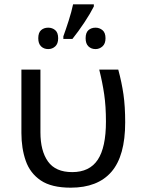

<svg xmlns="http://www.w3.org/2000/svg" viewBox="-20 -858 653 888"><path d="M307 10Q218 10 168.5 -23.5Q119 -57 99 -114.5Q79 -172 79 -243V-536H167V-246Q167 -160 202 -111Q237 -62 314 -62Q394 -62 432 -119Q470 -176 470 -296Q470 -366 462 -421Q454 -476 439 -536H527Q543 -477 551 -421.5Q559 -366 559 -292Q559 -137 495.5 -63.5Q432 10 307 10ZM414 -838V-828Q398 -796 370.5 -754.5Q343 -713 315 -678H273V-690Q284 -720 297.5 -762Q311 -804 318 -838ZM203 -730Q222 -730 235.5 -718.5Q249 -707 249 -681Q249 -656 235.5 -643.5Q222 -631 203 -631Q183 -631 170 -643.5Q157 -656 157 -681Q157 -707 170 -718.5Q183 -730 203 -730ZM422 -730Q440 -730 454 -718.5Q468 -707 468 -681Q468 -656 454 -643.5Q440 -631 422 -631Q402 -631 389 -643.5Q376 -656 376 -681Q376 -707 389 -718.5Q402 -730 422 -730Z"/></svg>

Font: Apis
Style: Regular
Weight: 400
Designer: Monotype Design Team
Foundry: Monotype Imaging Inc.
Version: Version 2.000; build 0001